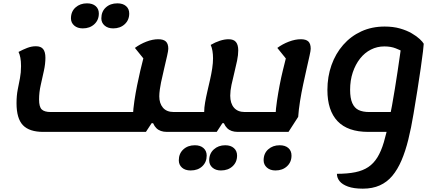

<svg xmlns="http://www.w3.org/2000/svg" viewBox="-20 -765 2596 1150"><path d="M980 25Q939 25 916.5 2.5Q894 -20 889 -59L940 -27H831L946 -280Q941 -255 937.5 -230.5Q934 -206 934 -188Q934 -146 956 -120Q978 -94 1021 -94H1088L1068 25ZM239 25Q156 25 117.5 -15Q79 -55 79 -147Q79 -192 86 -227.5Q93 -263 99.5 -296.5Q106 -330 106 -369Q106 -398 102 -419Q98 -440 91 -454Q117 -468 143 -478Q169 -488 195 -488Q225 -488 238.5 -471Q252 -454 252 -419Q252 -383 243 -341.5Q234 -300 224 -256Q214 -212 214 -169Q214 -125 230 -109.5Q246 -94 284 -94H816L776 -73Q778 -114 785 -161Q792 -208 801.5 -255Q811 -302 820.5 -342.5Q830 -383 837.5 -411Q845 -439 847 -448L851 -400L788 -478Q819 -501 856.5 -515.5Q894 -530 928 -530Q959 -530 973.5 -516.5Q988 -503 988 -473Q988 -462 981 -431Q974 -400 963.5 -355.5Q953 -311 942 -260Q931 -209 923 -158.5Q915 -108 913 -65L854 25ZM1068 25 1088 -94Q1101 -94 1103.5 -78Q1106 -62 1101 -34Q1097 -8 1089 8.5Q1081 25 1068 25ZM658 -595Q626 -595 606.5 -612Q587 -629 587 -655Q587 -696 614 -720.5Q641 -745 683 -745Q716 -745 735 -728.5Q754 -712 754 -684Q754 -645 727 -620Q700 -595 658 -595ZM476 -595Q444 -595 424.5 -612Q405 -629 405 -655Q405 -696 432.5 -720.5Q460 -745 501 -745Q534 -745 553 -728.5Q572 -712 572 -684Q572 -645 545 -620Q518 -595 476 -595Z M1069 25 1088 -94H1248L1203 -49V-95Q1203 -120 1208.5 -151.5Q1214 -183 1222 -217.5Q1230 -252 1238 -287Q1246 -322 1251 -355Q1256 -388 1256 -416Q1256 -439 1252.5 -460Q1249 -481 1242 -496Q1269 -512 1297 -521Q1325 -530 1349 -530Q1380 -530 1393.5 -513Q1407 -496 1407 -463Q1407 -436 1400 -401.5Q1393 -367 1383.5 -329.5Q1374 -292 1366.5 -256.5Q1359 -221 1359 -192Q1359 -146 1381.5 -120Q1404 -94 1446 -94H1504L1485 25H1404Q1363 25 1340.5 2.5Q1318 -20 1313 -59L1349 -27H1312L1278 25ZM1485 25 1505 -94Q1518 -94 1520.5 -78Q1523 -62 1518 -34Q1514 -8 1506 8.5Q1498 25 1485 25ZM1069 25Q1056 25 1053 9.5Q1050 -6 1055 -34Q1060 -62 1067.5 -78Q1075 -94 1088 -94ZM1303 256Q1272 256 1252.5 239Q1233 222 1233 195Q1233 155 1260.5 130Q1288 105 1329 105Q1362 105 1381 122Q1400 139 1400 167Q1400 206 1373 231Q1346 256 1303 256ZM1122 256Q1089 256 1070 239Q1051 222 1051 195Q1051 155 1078 130Q1105 105 1147 105Q1180 105 1199 122Q1218 139 1218 167Q1218 206 1191.5 231Q1165 256 1122 256Z M1486 25 1505 -94H1669L1630 -73Q1632 -114 1639 -161Q1646 -208 1655 -255Q1664 -302 1674 -342.5Q1684 -383 1691 -411Q1698 -439 1700 -448L1704 -400L1641 -478Q1672 -501 1710 -515.5Q1748 -530 1782 -530Q1813 -530 1827 -516.5Q1841 -503 1841 -473Q1841 -462 1834 -431Q1827 -400 1817 -355.5Q1807 -311 1796 -260Q1785 -209 1777 -158.5Q1769 -108 1766 -65L1708 25ZM1486 25Q1473 25 1470 9.5Q1467 -6 1472 -34Q1477 -62 1484.5 -78Q1492 -94 1505 -94ZM1630 256Q1598 256 1578.5 238.5Q1559 221 1559 195Q1559 154 1586.5 129.5Q1614 105 1655 105Q1688 105 1707 121.5Q1726 138 1726 167Q1726 206 1699 231Q1672 256 1630 256Z M2153 365Q2099 365 2064.5 352.5Q2030 340 2014 320Q1998 300 1998 276Q2062 276 2108 266.5Q2154 257 2186 235.5Q2218 214 2240.5 177.5Q2263 141 2279 87Q2295 33 2310 -41Q2319 -83 2328 -133Q2337 -183 2345.5 -235.5Q2354 -288 2361.5 -338Q2369 -388 2375 -430.5Q2381 -473 2385 -501L2393 -456Q2379 -464 2350 -475.5Q2321 -487 2282 -487Q2239 -487 2201.5 -468Q2164 -449 2136.5 -414Q2109 -379 2093 -331.5Q2077 -284 2077 -227Q2077 -177 2090 -147.5Q2103 -118 2128 -106Q2153 -94 2192 -94H2342V25H2186Q2063 25 2002 -39Q1941 -103 1941 -226Q1941 -306 1965.5 -375Q1990 -444 2035.5 -496Q2081 -548 2144 -577Q2207 -606 2284 -606Q2335 -606 2375.5 -594.5Q2416 -583 2446 -565.5Q2476 -548 2494 -531Q2512 -514 2518 -503Q2518 -497 2513.5 -457Q2509 -417 2500 -356.5Q2491 -296 2480 -224.5Q2469 -153 2457 -84Q2443 1 2425.5 71.5Q2408 142 2384.5 196.5Q2361 251 2329.5 288.5Q2298 326 2254.5 345.5Q2211 365 2153 365Z"/></svg>

Font: Lemonada Medium
Style: Regular
Weight: 500
Designer: Mohamed Gaber (Arabic), Eduardo Tunni (Latin)
Foundry: Kief Type Foundry
Version: Version 4.004; ttfautohint (v1.8.2)